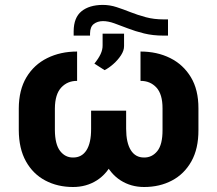

<svg xmlns="http://www.w3.org/2000/svg" viewBox="-20 -746 878 776"><path d="M547.9 -419.1V-537.7Q614.7 -537.7 667.7 -511.4Q720.7 -485.1 751.5 -434Q782.3 -383 782 -307.6V-220.3Q782.3 -145.3 753.6 -94Q724.8 -42.7 675.2 -16.5Q625.6 9.8 562.5 9.8Q509.3 9.8 467.3 -17Q425.4 -43.8 401.2 -96.1Q377.1 -148.4 376.6 -225.4V-298.8H489.8V-225.4Q490 -169 508.7 -139.1Q527.4 -109.1 562.5 -109.4Q594.5 -109.1 615.8 -135.4Q637.1 -161.7 636.9 -220.3V-307.6Q637.1 -365.3 612 -392.4Q586.9 -419.4 547.9 -419.1ZM291.6 -537.7V-419.1Q253 -419.4 227.7 -392.4Q202.3 -365.3 201.8 -307.6V-220.3Q202.3 -162.3 223 -135.7Q243.7 -109.1 275.2 -109.4Q310.5 -109.1 329.5 -138.8Q348.5 -168.5 348.2 -225.4V-298.8H462.1V-225.4Q462.4 -148.4 437.9 -96.1Q413.5 -43.8 371.3 -17Q329.1 9.8 275.2 9.8Q212.6 9.8 163 -16.5Q113.4 -42.7 84.8 -94Q56.2 -145.3 55.9 -220.3V-307.6Q56.2 -382.4 86.8 -433.6Q117.5 -484.8 170.9 -511.2Q224.3 -537.7 291.6 -537.7ZM402.7 -462.5 361.5 -488.9Q378.2 -509.4 386.7 -527.6Q395.1 -545.9 394.7 -563.1V-610H481.4V-560.2Q481.7 -542 469 -522.6Q456.3 -503.2 438.1 -487.2Q419.9 -471.1 402.7 -462.5ZM641.6 -667.6H659V-602.1H640.2Q597.8 -602.1 562.1 -610.9Q526.5 -619.7 496.6 -631.3Q466.8 -642.9 441.9 -651.8Q417.1 -660.7 395.9 -660.7Q373.7 -660.4 359 -649Q344.2 -637.5 343.9 -610.9V-602.1H277.7V-620.1Q278.2 -675.1 309.4 -700.4Q340.5 -725.7 394.9 -726.2Q424 -726.2 451.6 -717.1Q479.1 -708.1 508 -696.6Q536.8 -685.2 569.6 -676.4Q602.3 -667.6 641.6 -667.6Z"/></svg>

Font: Inter V
Style: 
Weight: 400
Designer: Rasmus Andersson
Foundry: rsms
Version: Version 4.000;git-a3f224843